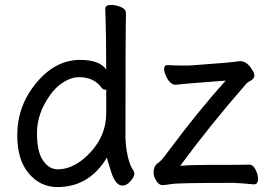

<svg xmlns="http://www.w3.org/2000/svg" viewBox="-20 -735 1077 779"><path d="M214 -48Q283 -48 347 -117Q411 -186 411 -276V-367L412 -369Q412 -371 408 -371Q399 -371 393 -378Q362 -422 300 -422Q271 -422 239 -402.5Q207 -383 183 -349Q130 -274 130 -196Q130 -118 155 -83Q180 -48 214 -48ZM213 24Q144 24 97 -31Q50 -86 50 -186Q50 -306 127.5 -399Q205 -492 305 -492Q384 -492 411 -453Q411 -593 407 -699Q407 -715 431 -715Q450 -715 470.5 -706.5Q491 -698 491 -681Q489 -592 489 -185Q489 -143 498 -102.5Q507 -62 522 -42Q525 -36 525 -28Q525 -18 509.5 0Q494 18 477 18Q449 18 431.5 -36Q414 -90 414 -96Q342 24 213 24ZM639 16Q625 16 614 -1.5Q603 -19 603 -34Q603 -47 607 -57Q611 -67 623 -75Q635 -83 659 -116Q782 -282 896 -408Q721 -395 693 -391Q669 -391 653 -428Q646 -443 646 -455Q646 -471 660 -471Q687 -469 724 -469Q752 -469 761 -470Q917 -481 954 -487Q982 -487 1003 -452Q1012 -439 1012 -429Q1012 -416 998 -408.5Q984 -401 979 -395Q829 -223 711 -62Q748 -66 825 -66Q975 -66 991 -67Q1007 -67 1017 -46.5Q1027 -26 1027 -9Q1027 13 1010 13Q969 9 929 7Q704 7 677 11.5Q650 16 639 16Z"/></svg>

Font: LXGW WenKai Lite Medium
Style: Regular
Weight: 500
Designer: LXGW / Fontworks Inc.
Foundry: LXGW / Fontworks Inc.
Version: Version 1.511; March 25, 2025